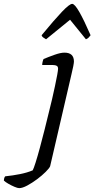

<svg xmlns="http://www.w3.org/2000/svg" viewBox="-155 -772 488 992"><path d="M-56 200Q-64 200 -80.5 193Q-97 186 -112.5 177Q-128 168 -135 161Q-134 145 -128 139Q-89 135 -51.5 127.5Q-14 120 14 108Q19 99 29 67.5Q39 36 51 -8.5Q63 -53 75.5 -102.5Q88 -152 99 -198Q106 -225 114 -259.5Q122 -294 129 -327Q136 -360 140.5 -384.5Q145 -409 145 -417Q145 -428 138 -432Q131 -436 119 -436H63Q63 -443 65 -452Q67 -461 70 -467Q96 -478 127 -489Q158 -500 178 -500Q227 -500 227 -454Q227 -448 223.5 -429.5Q220 -411 214 -387L104 87Q100 97 81 116Q62 135 36.5 154Q11 173 -14 186.5Q-39 200 -56 200ZM83 -569Q74 -574 67.5 -579Q61 -584 60 -590Q126 -670 165 -711Q204 -752 218 -752Q231 -752 255 -710Q279 -668 313 -590Q309 -585 304 -579Q299 -573 289 -569L207 -670Z"/></svg>

Font: Texturina Light
Style: Italic
Weight: 300
Italic angle: -11°
Designer: Guillermo Torres Carreño
Foundry: Omnibus-Type
Version: Version 1.002; ttfautohint (v1.8.3)